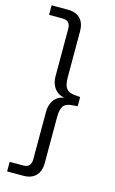

<svg xmlns="http://www.w3.org/2000/svg" viewBox="-134 -756 591 988"><g transform="rotate(15 162.0 -262.5)"><path d="M12 180V129H84Q105 129 115.5 118Q126 107 126 84V-167Q126 -195 136 -216.5Q146 -238 164 -250Q182 -262 207 -263V-262Q182 -263 164 -275.5Q146 -288 136 -309Q126 -330 126 -358V-609Q126 -632 115.5 -643Q105 -654 84 -654H12V-705H99Q141 -705 164.5 -681.5Q188 -658 188 -613V-369Q188 -327 202 -309Q216 -291 253 -289L276 -287V-238L253 -236Q216 -235 202 -217Q188 -199 188 -157V88Q188 132 164.5 156Q141 180 99 180Z"/></g></svg>

Font: Nunito Sans 10pt SemiCondensed Light
Style: Regular
Weight: 300
Width: 4
Designer: Vernon Adams
Foundry: Vernon Adams
Version: Version 3.101;gftools[0.9.27]